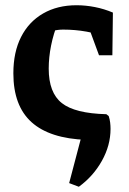

<svg xmlns="http://www.w3.org/2000/svg" viewBox="-20 -522 491 733"><path d="M281 191 244 177 303 -47 310 12Q170 7 100.5 -55.5Q31 -118 31 -242Q31 -323 60.5 -381Q90 -439 144.5 -470.5Q199 -502 272 -502Q307 -502 342.5 -495Q378 -488 411 -474L394 -378Q313 -409 221 -409Q201 -409 181.5 -404Q162 -399 144 -390L202 -438Q184 -393 175 -348Q166 -303 166 -260Q166 -168 216 -128.5Q266 -89 386 -86L395 -79Q399 -67 400.5 -54.5Q402 -42 402 -30Q402 33 369 92Q336 151 281 191ZM358 -311 298 -474H411L409 -311Z"/></svg>

Font: Piazzolla 24pt
Style: Bold
Weight: 700
Designer: Juan Pablo del Peral
Foundry: Huerta Tipografica
Version: Version 2.005